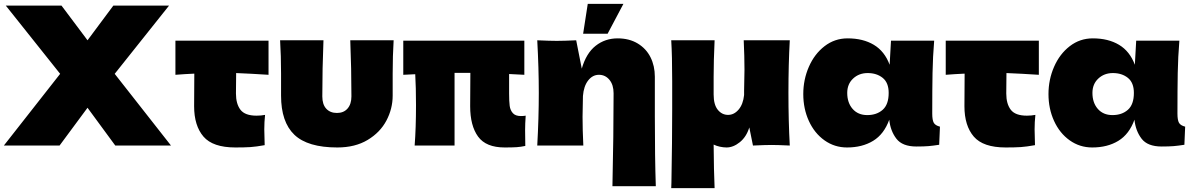

<svg xmlns="http://www.w3.org/2000/svg" viewBox="-20 -755 6188 996"><path d="M575 -372 867 0H578L434 -196L289 0H0L292 -372L10 -726H299L434 -546L568 -726H857Z M1373 -367Q1281 -373 1205 -376L1204 -270Q1204 -216 1227.5 -185.5Q1251 -155 1311 -155Q1334 -155 1355 -159Q1351 -122 1351 -84Q1351 -66 1353 -2Q1309 6 1279 8Q1249 10 1201 10Q1084 10 1035.5 -46.5Q987 -103 987 -204L988 -373Q941 -371 890 -367V-544H1373Z M2022 -546Q2017 -466 2017 -373V-259Q2017 -191 1984.5 -129.5Q1952 -68 1887 -29Q1822 10 1730 10Q1576 10 1507 -56Q1438 -122 1438 -259V-373Q1438 -466 1433 -546H1658Q1652 -399 1652 -255Q1652 -213 1672.5 -191Q1693 -169 1728 -169Q1763 -169 1783 -192Q1803 -215 1803 -255Q1803 -399 1797 -546Z M2704 -80 2705 2Q2682 7 2660 8.5Q2638 10 2598 10Q2501 10 2460 -46.5Q2419 -103 2419 -204L2420 -377H2338V0H2131Q2138 -91 2138 -210Q2138 -302 2134 -370L2072 -367V-544H2700V-367Q2673 -369 2621 -371V-270Q2621 -229 2624 -206Q2627 -183 2640.5 -168Q2654 -153 2682 -153Q2698 -153 2707 -155Q2704 -113 2704 -80Z M3157 211Q3163 -56 3163 -271Q3163 -315 3141.5 -341Q3120 -367 3087 -367Q3054 -367 3031 -337.5Q3008 -308 3004 -257Q3002 -181 3002 -149Q3002 -81 3006 0H2767Q2775 -144 2775 -272Q2775 -400 2767 -546Q2833 -543 2868 -543Q2905 -543 2969 -546L2998 -399Q3021 -479 3070 -517.5Q3119 -556 3184 -556Q3244 -556 3288 -529.5Q3332 -503 3354.5 -458Q3377 -413 3377 -357V-151Q3377 65 3382 211ZM3132 -580H3005L3029 -735H3214Z M4070 -274Q4070 -127 4077 0Q4013 -3 3982 -3Q3952 -3 3886 0L3867 -94Q3852 -45 3818 -17.5Q3784 10 3749 10Q3733 10 3714.5 6Q3696 2 3682 -5Q3683 133 3687 221H3462Q3462 202 3463 193Q3467 -27 3467 -189V-333Q3467 -466 3462 -546H3687Q3682 -439 3682 -357V-265Q3682 -212 3703.5 -185.5Q3725 -159 3757 -159Q3788 -159 3811.5 -186.5Q3835 -214 3840 -262V-285Q3842 -363 3842 -393Q3842 -462 3838 -546H4077Q4070 -420 4070 -274Z M4856 -98 4852 -4Q4820 1 4796.5 3Q4773 5 4734 5Q4661 5 4630 -35.5Q4599 -76 4593 -134Q4566 -59 4509.5 -24.5Q4453 10 4374 10Q4309 10 4257 -27Q4205 -64 4176 -127.5Q4147 -191 4147 -267Q4147 -342 4176 -408.5Q4205 -475 4257.5 -515.5Q4310 -556 4377 -556Q4457 -556 4513 -522.5Q4569 -489 4595 -419L4602 -544H4826Q4819 -460 4817.5 -376Q4816 -292 4816 -166Q4816 -132 4824 -118Q4832 -104 4856 -98ZM4590 -273Q4590 -326 4559 -351Q4528 -376 4481 -376Q4436 -376 4405.5 -347.5Q4375 -319 4375 -273Q4375 -222 4403 -190Q4431 -158 4479 -158Q4528 -158 4559 -185.5Q4590 -213 4590 -273Z M5369 -367Q5277 -373 5201 -376L5200 -270Q5200 -216 5223.5 -185.5Q5247 -155 5307 -155Q5330 -155 5351 -159Q5347 -122 5347 -84Q5347 -66 5349 -2Q5305 6 5275 8Q5245 10 5197 10Q5080 10 5031.5 -46.5Q4983 -103 4983 -204L4984 -373Q4937 -371 4886 -367V-544H5369Z M6128 -98 6124 -4Q6092 1 6068.5 3Q6045 5 6006 5Q5933 5 5902 -35.5Q5871 -76 5865 -134Q5838 -59 5781.5 -24.5Q5725 10 5646 10Q5581 10 5529 -27Q5477 -64 5448 -127.5Q5419 -191 5419 -267Q5419 -342 5448 -408.5Q5477 -475 5529.5 -515.5Q5582 -556 5649 -556Q5729 -556 5785 -522.5Q5841 -489 5867 -419L5874 -544H6098Q6091 -460 6089.5 -376Q6088 -292 6088 -166Q6088 -132 6096 -118Q6104 -104 6128 -98ZM5862 -273Q5862 -326 5831 -351Q5800 -376 5753 -376Q5708 -376 5677.5 -347.5Q5647 -319 5647 -273Q5647 -222 5675 -190Q5703 -158 5751 -158Q5800 -158 5831 -185.5Q5862 -213 5862 -273Z"/></svg>

Font: Dela Gothic One
Style: Regular
Weight: 400
Designer: aratakana
Foundry: aratakana
Version: Version 1.004